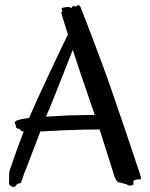

<svg xmlns="http://www.w3.org/2000/svg" viewBox="-20 -713 587 752"><path d="M532 -14C532 -19 530 -25 527 -35C523 -45 500 -119 427 -331C374 -487 301 -670 298 -679C295 -688 291 -693 287 -693C281 -693 281 -688 277 -688C273 -688 268 -690 264 -688C264 -688 261 -687 260 -681C252 -686 249 -686 249 -686C245 -686 225 -684 222 -681C222 -681 219 -679 225 -668C219 -667 220 -663 220 -663C220 -661 231 -626 246 -578C217 -518 138 -354 94 -251C91 -250 88 -250 86 -250C65 -247 38 -242 38 -234C38 -225 43 -224 42 -220C41 -217 43 -211 48 -210C53 -208 58 -208 61 -203C63 -200 68 -198 73 -198C48 -135 21 -54 18 -46C15 -37 16 -27 16 -16C16 -5 13 6 18 12C24 18 33 21 38 18C43 16 45 8 49 7C53 6 62 5 63 0C65 -4 77 -43 81 -49L138 -198L236 -203C278 -205 342 -206 370 -206L418 -55C424 -37 431 -3 445 1C445 1 468 6 477 9C482 14 487 14 487 14C493 14 500 12 502 10C502 10 504 9 502 -4C509 -10 517 -10 517 -10C524 -10 532 -9 532 -14ZM322 -348 351 -263C285 -262 248 -261 248 -261L160 -256L174 -288C198 -347 243 -461 265 -518C284 -460 305 -396 322 -348Z"/></svg>

Font: Oregano
Style: Regular
Weight: 400
Designer: Astigmatic (AOETI)
Foundry: Astigmatic (AOETI)
Version: Version 1.000